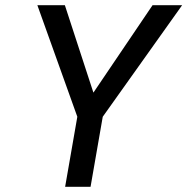

<svg xmlns="http://www.w3.org/2000/svg" viewBox="-20 -720 722 740"><path d="M278 -270 124 -700H230L340 -363L568 -700H682L376 -270L329 0H231Z"/></svg>

Font: Niramit Medium
Style: Italic
Weight: 500
Italic angle: -10°
Designer: Katatrad Aksorn Co.,Ltd.
Foundry: Cadson Demak Co.,Ltd.
Version: Version 1.000; ttfautohint (v1.6)